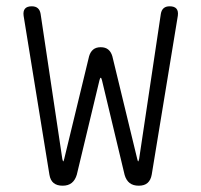

<svg xmlns="http://www.w3.org/2000/svg" viewBox="-20 -580 640 610"><path d="M179 10Q161 10 150.5 1.5Q140 -7 137 -25L55 -530Q53 -545 59.5 -552.5Q66 -560 81 -560Q93 -560 100 -554Q107 -548 109 -536L178 -75Q180 -67 181 -67Q182 -67 184 -75L263 -401Q267 -415 276 -422.5Q285 -430 300 -430Q315 -430 324 -422.5Q333 -415 337 -401L416 -75Q418 -67 419 -67Q420 -67 422 -75L491 -536Q493 -548 500 -554Q507 -560 519 -560Q534 -560 540.5 -552.5Q547 -545 545 -530L462 -25Q459 -8 449 1Q439 10 421 10Q403 10 392 1.5Q381 -7 376 -24L304 -325Q302 -333 300 -333Q298 -333 296 -325L224 -25Q219 -8 208 1Q197 10 179 10Z"/></svg>

Font: Maple Mono Thin
Style: Regular
Weight: 250
Monospace: yes
Designer: subframe7536
Version: Version 7.000